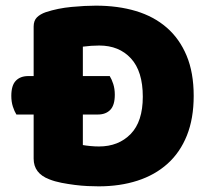

<svg xmlns="http://www.w3.org/2000/svg" viewBox="-20 -643 740 679"><path d="M665 -304Q665 -224 641 -164Q617 -104 572.5 -64Q528 -24 466 -4Q404 16 329 16Q312 16 290 15Q268 14 244.5 11Q221 8 197.5 3.5Q174 -1 154 -9Q99 -30 99 -82V-238H38Q31 -249 25.5 -266Q20 -283 20 -304Q20 -341 36 -357.5Q52 -374 80 -374H99V-549Q99 -570 110.5 -581.5Q122 -593 142 -600Q185 -614 233 -618.5Q281 -623 319 -623Q397 -623 460.5 -604Q524 -585 569.5 -545.5Q615 -506 640 -446Q665 -386 665 -304ZM485 -301Q485 -391 443 -436.5Q401 -482 331 -482Q317 -482 302.5 -481Q288 -480 273 -478V-374H368Q375 -363 380.5 -346Q386 -329 386 -308Q386 -271 370 -254.5Q354 -238 326 -238H273V-130Q284 -128 300 -126.5Q316 -125 330 -125Q399 -125 442 -169Q485 -213 485 -301Z"/></svg>

Font: Baloo Tammudu 2 ExtraBold
Style: Regular
Weight: 800
Designer: Maithili Shingre, Omkar Shende and Ek Type
Foundry: Ek Type
Version: Version 1.640;hotconv 1.0.111;makeotfexe 2.5.65597; ttfautoh